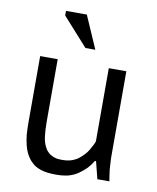

<svg xmlns="http://www.w3.org/2000/svg" viewBox="-81 -766 689 842"><g transform="rotate(10 263.0 -345.5)"><path d="M67.4 -488.3Q67.4 -414.1 67.4 -193.4Q67.4 -163.1 69.3 -137.7Q72.3 -112.3 77.1 -92.8Q82 -73.2 89.8 -57.6Q97.7 -42 107.4 -30.3Q118.2 -18.6 129.9 -9.8Q142.6 -2 157.2 2.9Q171.9 7.8 189.5 9.8Q207 11.7 226.6 11.7Q255.9 11.7 280.3 5.9Q304.7 -1 323.2 -13.7Q341.8 -26.4 357.4 -42Q372.1 -57.6 383.8 -77.1Q385.7 -77.1 388.7 -77.1Q393.6 -57.6 408.2 0Q421.9 0 461.9 0Q459 -13.7 457 -30.3Q454.1 -46.9 453.1 -65.4Q452.1 -84 451.2 -102.5Q451.2 -121.1 451.2 -138.7Q451.2 -254.9 451.2 -488.3Q431.6 -488.3 373 -488.3Q373 -406.2 373 -162.1Q369.1 -151.4 363.3 -140.6Q358.4 -130.9 352.5 -121.1Q346.7 -111.3 339.8 -103.5Q332 -94.7 324.2 -87.9Q316.4 -80.1 307.6 -74.2Q297.9 -68.4 288.1 -64.5Q278.3 -60.5 266.6 -58.6Q254.9 -56.6 241.2 -56.6Q226.6 -56.6 214.8 -58.6Q203.1 -61.5 194.3 -66.4Q184.6 -70.3 177.7 -78.1Q169.9 -85 165 -94.7Q159.2 -104.5 155.3 -116.2Q151.4 -127.9 149.4 -142.6Q147.5 -157.2 146.5 -173.8Q145.5 -190.4 145.5 -210Q145.5 -302.7 145.5 -488.3Q142.6 -488.3 135.7 -488.3Q135.7 -488.3 134.8 -488.3Q134.8 -488.3 133.8 -488.3Q133.8 -488.3 132.8 -488.3Q132.8 -488.3 131.8 -488.3Q131.8 -488.3 130.9 -488.3Q130.9 -488.3 128.9 -488.3Q128.9 -488.3 127.9 -488.3Q127.9 -488.3 127 -488.3Q127 -488.3 126 -488.3Q126 -488.3 125 -488.3Q125 -488.3 124 -488.3Q124 -488.3 123 -488.3Q123 -488.3 121.1 -488.3Q121.1 -488.3 120.1 -488.3Q120.1 -488.3 119.1 -488.3Q119.1 -488.3 118.2 -488.3Q118.2 -488.3 117.2 -488.3Q117.2 -488.3 116.2 -488.3Q116.2 -488.3 115.2 -488.3Q115.2 -488.3 113.3 -488.3Q113.3 -488.3 112.3 -488.3Q112.3 -488.3 111.3 -488.3Q111.3 -488.3 110.4 -488.3Q110.4 -488.3 109.4 -488.3Q109.4 -488.3 108.4 -488.3Q108.4 -488.3 107.4 -488.3Q107.4 -488.3 106.4 -488.3Q105.5 -488.3 104.5 -488.3Q104.5 -488.3 103.5 -488.3Q103.5 -488.3 102.5 -488.3Q102.5 -488.3 101.6 -488.3Q101.6 -488.3 100.6 -488.3Q100.6 -488.3 99.6 -488.3Q99.6 -488.3 98.6 -488.3Q98.6 -488.3 97.7 -488.3Q97.7 -488.3 96.7 -488.3Q96.7 -488.3 95.7 -488.3Q95.7 -488.3 94.7 -488.3Q94.7 -488.3 93.8 -488.3Q93.8 -488.3 92.8 -488.3Q92.8 -488.3 91.8 -488.3Q91.8 -488.3 90.8 -488.3Q90.8 -488.3 89.8 -488.3Q89.8 -488.3 88.9 -488.3Q88.9 -488.3 87.9 -488.3Q87.9 -488.3 86.9 -488.3Q86.9 -488.3 86.9 -488.3Q86.9 -488.3 85.9 -488.3Q85.9 -488.3 85 -488.3Q85 -488.3 84 -488.3Q84 -488.3 83 -488.3Q83 -488.3 82 -488.3Q82 -488.3 81.1 -488.3Q81.1 -488.3 79.1 -488.3Q79.1 -488.3 78.1 -488.3Q78.1 -488.3 77.1 -488.3Q77.1 -488.3 76.2 -488.3Q76.2 -488.3 76.2 -488.3Q76.2 -488.3 75.2 -488.3Q75.2 -488.3 74.2 -488.3Q74.2 -488.3 72.3 -488.3Q72.3 -488.3 71.3 -488.3Q71.3 -488.3 70.3 -488.3Q70.3 -488.3 70.3 -488.3Q70.3 -488.3 68.4 -488.3Q68.4 -488.3 67.4 -488.3Q67.4 -488.3 67.4 -488.3ZM237.3 -703.1Q213.9 -703.1 144.5 -703.1Q144.5 -698.2 144.5 -682.6Q172.9 -651.4 256.8 -557.6Q267.6 -557.6 300.8 -557.6Q285.2 -593.8 237.3 -703.1Z"/></g></svg>

Font: Aptus Gothic JP
Style: Medium
Weight: 400
Designer: Fuminori Ogawa / Motoya
Version: Version 1